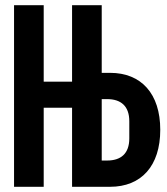

<svg xmlns="http://www.w3.org/2000/svg" viewBox="-20 -718 640 738"><path d="M257 0H403C523 0 596 -80 596 -219C596 -358 523 -438 403 -438H371V-698H257V-404H148V-698H34V0H148V-304H257ZM371 -101V-337H392C444 -337 477 -311 477 -252V-186C477 -127 444 -101 392 -101Z"/></svg>

Font: IBM Mono SemiBold
Style: Regular
Weight: 600
Monospace: yes
Designer: Mike Abbink, Paul van der Laan, Pieter van Rosmalen
Foundry: Bold Monday
Version: Version 2.3